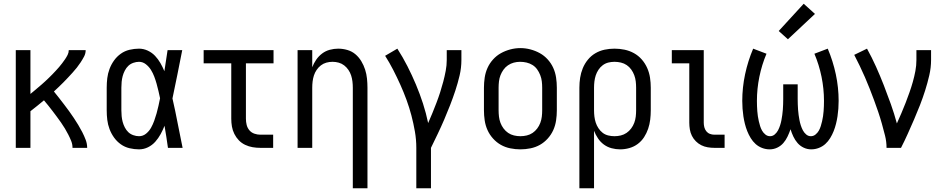

<svg xmlns="http://www.w3.org/2000/svg" viewBox="-20 -787 5040 1022"><path d="M64 0V-520H142V-287Q152 -295 162 -303.5Q172 -312 182 -320.5Q192 -329 202 -337.5Q212 -346 221.5 -355Q231 -364 240.5 -373Q250 -382 259 -391.5Q268 -401 277 -410.5Q286 -420 294.5 -430Q303 -440 311 -450.5Q319 -461 326.5 -472Q334 -483 340 -495Q346 -507 346 -520H436Q436 -502 427.5 -486Q419 -470 409.5 -455.5Q400 -441 389 -427Q378 -413 366 -400Q354 -387 342 -374Q330 -361 317.5 -348.5Q305 -336 292.5 -324Q280 -312 267 -300Q281 -283 294.5 -265.5Q308 -248 321.5 -230.5Q335 -213 348 -195Q361 -177 373 -159Q385 -141 396.5 -122Q408 -103 418 -83.5Q428 -64 436 -43Q444 -22 444 0H366Q366 -19 359 -36.5Q352 -54 343.5 -70.5Q335 -87 325.5 -103Q316 -119 305 -134.5Q294 -150 283 -165Q272 -180 260.5 -195Q249 -210 237.5 -224.5Q226 -239 214 -253Q196 -238 178 -223.5Q160 -209 142 -195V0Z M720 8Q695 8 669.5 2Q644 -4 623 -19Q602 -34 587 -55Q572 -76 563 -100Q554 -124 551 -149Q548 -174 548 -200V-320Q548 -346 551 -371Q554 -396 563 -420Q572 -444 587 -465Q602 -486 623 -501Q644 -516 669.5 -522Q695 -528 720 -528Q744 -528 766.5 -517.5Q789 -507 805.5 -489.5Q822 -472 834 -451Q846 -430 855 -408Q859 -436 863.5 -464Q868 -492 872 -520H950Q937 -456 924.5 -391.5Q912 -327 898 -263Q913 -198 925.5 -132Q938 -66 952 0H874Q870 -29 865.5 -58Q861 -87 856 -116V-118Q847 -95 835 -73Q823 -51 806.5 -32.5Q790 -14 767.5 -3Q745 8 720 8ZM720 -62Q741 -62 757.5 -75.5Q774 -89 784 -107Q794 -125 801 -144.5Q808 -164 813.5 -183.5Q819 -203 823.5 -223.5Q828 -244 832 -264Q828 -283 823.5 -302.5Q819 -322 813.5 -341.5Q808 -361 801 -379.5Q794 -398 783.5 -415Q773 -432 756.5 -445Q740 -458 720 -458Q705 -458 689.5 -452.5Q674 -447 663 -436.5Q652 -426 644.5 -411.5Q637 -397 633 -382Q629 -367 627.5 -351.5Q626 -336 626 -320V-200Q626 -184 627.5 -168.5Q629 -153 633 -138Q637 -123 644.5 -108.5Q652 -94 663 -83.5Q674 -73 689.5 -67.5Q705 -62 720 -62Z M1366 0Q1345 0 1324.5 -3.5Q1304 -7 1285 -16Q1266 -25 1251.5 -40Q1237 -55 1227.5 -74Q1218 -93 1214.5 -113.5Q1211 -134 1211 -155V-450H1064V-520H1436V-450H1289V-155Q1289 -138 1293 -122Q1297 -106 1307.5 -93.5Q1318 -81 1334 -75.5Q1350 -70 1366 -70H1434V0Z M1858 215V-320Q1858 -337 1856 -353.5Q1854 -370 1849 -385.5Q1844 -401 1834.5 -415Q1825 -429 1812 -439Q1799 -449 1783 -453.5Q1767 -458 1750 -458Q1733 -458 1717 -453.5Q1701 -449 1688 -439Q1675 -429 1665.5 -415Q1656 -401 1651 -385.5Q1646 -370 1644 -353.5Q1642 -337 1642 -320V0H1564V-520H1642V-429Q1650 -450 1663 -469Q1676 -488 1694.5 -502Q1713 -516 1735.5 -522Q1758 -528 1780 -528Q1805 -528 1829 -521Q1853 -514 1871.5 -498.5Q1890 -483 1903 -461.5Q1916 -440 1923.5 -416.5Q1931 -393 1933.5 -368.5Q1936 -344 1936 -320V215Z M2196 215V0Q2196 -44 2188.5 -87Q2181 -130 2170 -172Q2159 -214 2144 -255Q2129 -296 2111 -336Q2093 -376 2073 -415Q2053 -454 2030 -490L2095 -528Q2124 -483 2148.5 -435Q2173 -387 2194 -337Q2215 -287 2231.5 -236Q2248 -185 2259 -132Q2271 -159 2282 -186Q2293 -213 2303.5 -240.5Q2314 -268 2323 -296Q2332 -324 2339.5 -352.5Q2347 -381 2352.5 -410Q2358 -439 2358 -468V-520H2436V-468Q2436 -426 2426.5 -385.5Q2417 -345 2404 -305.5Q2391 -266 2376 -227.5Q2361 -189 2344.5 -150.5Q2328 -112 2310 -74.5Q2292 -37 2274 0V215Z M2750 8Q2723 8 2696 2.5Q2669 -3 2646 -16Q2623 -29 2604.5 -49.5Q2586 -70 2575 -94.5Q2564 -119 2560 -146Q2556 -173 2556 -200V-320Q2556 -347 2560 -374Q2564 -401 2575 -425.5Q2586 -450 2604.5 -470.5Q2623 -491 2646.5 -504Q2670 -517 2696.5 -524Q2723 -531 2750 -531Q2777 -531 2803.5 -524Q2830 -517 2853.5 -504Q2877 -491 2895.5 -470.5Q2914 -450 2925 -425.5Q2936 -401 2940 -374Q2944 -347 2944 -320V-200Q2944 -173 2940 -146Q2936 -119 2925 -94.5Q2914 -70 2895.5 -49.5Q2877 -29 2854 -16Q2831 -3 2804 2.5Q2777 8 2750 8ZM2750 -62Q2767 -62 2784 -66Q2801 -70 2815 -79.5Q2829 -89 2839.5 -103Q2850 -117 2856 -133Q2862 -149 2864 -166Q2866 -183 2866 -200V-320Q2866 -337 2864 -354Q2862 -371 2855.5 -387.5Q2849 -404 2839 -418Q2829 -432 2814.5 -441Q2800 -450 2783 -454Q2766 -458 2748 -458Q2731 -458 2714.5 -453.5Q2698 -449 2684 -439.5Q2670 -430 2660 -416Q2650 -402 2644 -386.5Q2638 -371 2636 -354Q2634 -337 2634 -320V-200Q2634 -183 2636 -166Q2638 -149 2644 -133Q2650 -117 2660.5 -103Q2671 -89 2685 -79.5Q2699 -70 2716 -66Q2733 -62 2750 -62Z M3064 215V-320Q3064 -347 3068 -373Q3072 -399 3082 -423.5Q3092 -448 3109 -469Q3126 -490 3149 -503.5Q3172 -517 3198 -522.5Q3224 -528 3251 -528Q3278 -528 3304.5 -522.5Q3331 -517 3354.5 -504Q3378 -491 3396 -470.5Q3414 -450 3425 -425Q3436 -400 3440 -373.5Q3444 -347 3444 -320V-200Q3444 -175 3441 -150Q3438 -125 3430 -101.5Q3422 -78 3408.5 -57Q3395 -36 3375 -21Q3355 -6 3330.5 1Q3306 8 3281 8Q3258 8 3235.5 2Q3213 -4 3194.5 -17.5Q3176 -31 3163 -50.5Q3150 -70 3142 -91V215ZM3251 -62Q3268 -62 3284.5 -66Q3301 -70 3315 -79.5Q3329 -89 3339.5 -103Q3350 -117 3356 -133Q3362 -149 3364 -166Q3366 -183 3366 -200V-320Q3366 -337 3364 -354Q3362 -371 3356 -387Q3350 -403 3340 -417Q3330 -431 3316 -440.5Q3302 -450 3285 -454Q3268 -458 3251 -458Q3234 -458 3218 -454Q3202 -450 3188.5 -440Q3175 -430 3165.5 -415.5Q3156 -401 3151 -385.5Q3146 -370 3144 -353.5Q3142 -337 3142 -320V-200Q3142 -183 3144 -166.5Q3146 -150 3151 -134.5Q3156 -119 3165.5 -104.5Q3175 -90 3188 -80Q3201 -70 3217.5 -66Q3234 -62 3251 -62Z M3783 0Q3765 0 3747 -3Q3729 -6 3713 -14Q3697 -22 3684 -35Q3671 -48 3663 -64Q3655 -80 3652 -98Q3649 -116 3649 -134V-450H3556V-520H3726V-134Q3726 -122 3729 -110Q3732 -98 3739.5 -88.5Q3747 -79 3758.5 -74.5Q3770 -70 3783 -70H3837V0Z M4077 8Q4056 8 4036.5 0.5Q4017 -7 4002 -20.5Q3987 -34 3976 -52Q3965 -70 3957.5 -89Q3950 -108 3945 -128Q3940 -148 3937 -168Q3934 -188 3932.5 -208.5Q3931 -229 3931 -250Q3931 -321 3946 -391.5Q3961 -462 3989 -528L4060 -501Q4035 -442 4022 -378Q4009 -314 4009 -250Q4009 -236 4009.5 -222.5Q4010 -209 4011 -195.5Q4012 -182 4014 -168.5Q4016 -155 4019 -142Q4022 -129 4026 -116Q4030 -103 4036.5 -91.5Q4043 -80 4054 -71Q4065 -62 4079 -62Q4093 -62 4104 -71.5Q4115 -81 4121.5 -93.5Q4128 -106 4132.5 -120Q4137 -134 4139.5 -147.5Q4142 -161 4144 -175Q4146 -189 4147 -203.5Q4148 -218 4148.5 -232Q4149 -246 4149 -260V-338H4226V-260Q4226 -246 4226.5 -232Q4227 -218 4228 -203.5Q4229 -189 4231 -175Q4233 -161 4235.5 -147.5Q4238 -134 4242.5 -120Q4247 -106 4253.5 -93.5Q4260 -81 4271 -71.5Q4282 -62 4296 -62Q4310 -62 4321 -71Q4332 -80 4338.5 -91.5Q4345 -103 4349 -116Q4353 -129 4356 -142Q4359 -155 4361 -168.5Q4363 -182 4364 -195.5Q4365 -209 4365.5 -222.5Q4366 -236 4366 -250Q4366 -314 4353 -378Q4340 -442 4315 -501L4386 -528Q4414 -462 4429 -391.5Q4444 -321 4444 -250Q4444 -229 4442.5 -208.5Q4441 -188 4438 -168Q4435 -148 4430 -128Q4425 -108 4417.5 -89Q4410 -70 4399 -52Q4388 -34 4373 -20.5Q4358 -7 4338.5 0.5Q4319 8 4298 8Q4277 8 4258 -1Q4239 -10 4225.5 -25.5Q4212 -41 4203 -60Q4194 -79 4188 -99Q4181 -79 4172 -60Q4163 -41 4149.5 -25.5Q4136 -10 4117 -1Q4098 8 4077 8ZM4174 -578 4125 -622 4258 -767 4318 -713Z M4699 0Q4699 -33 4691 -65Q4683 -97 4674 -129Q4665 -161 4654.5 -192Q4644 -223 4632.5 -254Q4621 -285 4609 -315.5Q4597 -346 4584 -376Q4571 -406 4556.5 -436Q4542 -466 4527 -495L4595 -528Q4621 -481 4643 -432Q4665 -383 4684.5 -333Q4704 -283 4722 -232.5Q4740 -182 4754 -130Q4766 -157 4778 -184.5Q4790 -212 4800.5 -239.5Q4811 -267 4821 -295Q4831 -323 4839 -351.5Q4847 -380 4852.5 -409Q4858 -438 4858 -468V-520H4936V-468Q4936 -427 4926.5 -386Q4917 -345 4904.5 -305.5Q4892 -266 4877 -227.5Q4862 -189 4845.5 -151Q4829 -113 4812 -75Q4795 -37 4776 0Z"/></svg>

Font: Zed Sans
Style: Regular
Weight: 400
Designer: Belleve Invis
Foundry: Belleve Invis
Version: Version 1.0.0; ttfautohint (v1.8.4)